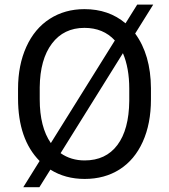

<svg xmlns="http://www.w3.org/2000/svg" viewBox="-20 -760 728 826"><path d="M629.4 -332.5V-380.9Q628.4 -524.4 561.5 -615.7L639.2 -740.2H570.3L520 -659.7Q447.8 -720.7 343.3 -720.7Q259.3 -720.7 194.1 -679Q128.9 -637.2 93.3 -558.6Q57.6 -480 57.6 -377.4V-336.9Q57.6 -161.1 150.4 -67.4L80.1 45.4H149.4L196.8 -30.3Q260.7 9.8 344.2 9.8Q430.2 9.8 494.6 -31.2Q559.1 -72.3 594.2 -150.1Q629.4 -228 629.4 -332.5ZM150.9 -332.5V-384.8Q152.3 -504.9 203.4 -572.5Q254.4 -640.1 343.3 -640.1Q424.3 -640.1 474.1 -585.9L198.7 -144.5Q150.9 -213.4 150.9 -332.5ZM536.1 -378.4V-325.7Q534.7 -202.1 484.9 -136Q435.1 -69.8 344.2 -69.8Q285.2 -69.8 240.7 -101.1L508.8 -531.2Q536.1 -467.3 536.1 -378.4Z"/></svg>

Font: FAU Chimera
Style: Regular
Weight: 400
Version: Version 1.002;hotconv 1.0.117;makeotfexe 2.5.65602